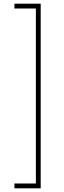

<svg xmlns="http://www.w3.org/2000/svg" viewBox="-20 -852 345 1038"><path d="M58 140V166H200V-832H58V-806H174V140Z"/></svg>

Font: Noto Sans Gurmukhi SemiCondensed Thin
Style: Regular
Weight: 100
Width: 4
Designer: Jelle Bosma - Monotype Design Team
Foundry: Monotype Imaging Inc.
Version: Version 2.004